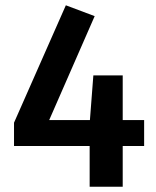

<svg xmlns="http://www.w3.org/2000/svg" viewBox="-20 -706 590 726"><path d="M525 -252V-154H444V0H319V-154H33V-242L229 -686L338 -645L166 -252H320L333 -421H444V-252Z"/></svg>

Font: FiraGO Medium
Style: Regular
Weight: 500
Designer: bBox Type
Foundry: bBox Type GmbH
Version: Version 1.001;PS 001.001;hotconv 1.0.88;makeotf.lib2.5.64775